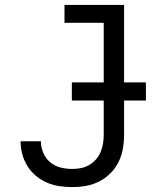

<svg xmlns="http://www.w3.org/2000/svg" viewBox="-20 -755 640 783"><path d="M274 8Q248 8 221.5 4Q195 0 171 -10.5Q147 -21 126.5 -38Q106 -55 92 -77.5Q78 -100 71 -125.5Q64 -151 64 -178V-179H147V-178Q147 -154 156.5 -131.5Q166 -109 184.5 -93.5Q203 -78 226.5 -72Q250 -66 274 -66Q292 -66 310 -69.5Q328 -73 343.5 -82Q359 -91 371 -104.5Q383 -118 390 -134.5Q397 -151 400 -169Q403 -187 403 -205V-662H243V-735H486V-205Q486 -176 481 -148Q476 -120 463.5 -94.5Q451 -69 430.5 -48.5Q410 -28 384.5 -15Q359 -2 331 3Q303 8 274 8ZM273 -345V-419H575V-345Z"/></svg>

Font: Iosevka Fixed Extended
Style: Regular
Weight: 400
Width: 7
Monospace: yes
Designer: Belleve Invis
Foundry: Belleve Invis
Version: Version 24.1.1; ttfautohint (v1.8.4)